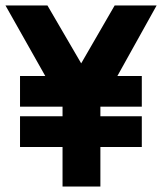

<svg xmlns="http://www.w3.org/2000/svg" viewBox="-25 -680 591 700"><path d="M48 -291H203V-256H48V-144H203V0H341V-144H492V-256H341V-291H492V-403H403L546 -660H393L271 -449L148 -660H-5L140 -403H48Z"/></svg>

Font: TitilliumText22L
Style: 999 wt
Weight: 900
Designer: Campivisivi
Foundry: Campivisivi
Version: 1.000